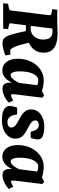

<svg xmlns="http://www.w3.org/2000/svg" viewBox="682 -1300 630 2035"><g transform="rotate(90 997.5 -282.0)"><path d="M14 0 20 -52 67 -61Q78 -63 84 -68Q90 -73 91 -85L140 -482Q142 -499 137 -504.5Q132 -510 120 -512L76 -521L82 -573H217Q243 -573 273 -575Q303 -577 332 -577Q396 -577 442 -562Q488 -547 513 -515Q538 -483 538 -430Q538 -380 516 -344Q494 -308 459.5 -286.5Q425 -265 385 -256L345 -241H235L242 -298Q250 -294 261 -292.5Q272 -291 279 -291Q335 -291 367 -329Q399 -367 399 -426Q399 -458 389.5 -479.5Q380 -501 361 -512Q342 -523 314 -523Q307 -523 298.5 -522.5Q290 -522 282 -521L227 -81Q226 -71 229.5 -67.5Q233 -64 243 -62L289 -52L283 0ZM437 7Q404 7 387.5 -8Q371 -23 360 -49Q350 -72 340.5 -106.5Q331 -141 322 -180Q313 -219 306 -255L431 -279Q442 -227 457 -177Q472 -127 485 -104Q494 -88 501.5 -81Q509 -74 522 -74Q536 -74 558 -79L567 -24Q539 -12 502.5 -2.5Q466 7 437 7Z M726 9Q671 9 636 -35Q601 -79 602 -159Q603 -234 633 -295.5Q663 -357 715 -393.5Q767 -430 834 -430Q866 -430 897 -423.5Q928 -417 951 -409L915 -340Q896 -354 877.5 -363Q859 -372 833 -372Q808 -372 790 -356.5Q772 -341 760 -314Q748 -287 742 -253Q736 -219 736 -182Q735 -132 746 -105.5Q757 -79 775 -79Q788 -79 801.5 -89Q815 -99 830 -120Q845 -141 859 -172L874 -165Q859 -79 818.5 -35Q778 9 726 9ZM922 7Q887 7 872 -11.5Q857 -30 855 -65Q854 -78 854 -100Q854 -122 854 -137L885 -380L991 -435L1015 -415L982 -148Q981 -136 979.5 -122.5Q978 -109 978 -101Q978 -83 990 -83Q997 -83 1009.5 -88.5Q1022 -94 1045 -107L1067 -59Q1033 -28 994.5 -10.5Q956 7 922 7Z M1256 13Q1228 13 1202 10Q1176 7 1152 -3Q1129 -13 1116 -30Q1103 -47 1103 -69Q1103 -89 1109 -112Q1115 -135 1121 -148H1192Q1198 -99 1218 -72Q1238 -45 1276 -45Q1296 -45 1313.5 -55.5Q1331 -66 1331 -87Q1331 -111 1311.5 -127.5Q1292 -144 1263.5 -159Q1235 -174 1206.5 -191.5Q1178 -209 1158.5 -234.5Q1139 -260 1139 -299Q1139 -339 1163 -370Q1187 -401 1228.5 -418.5Q1270 -436 1321 -436Q1350 -436 1376 -432Q1402 -428 1421 -420Q1443 -410 1450 -397Q1457 -384 1457 -367Q1457 -353 1453 -333Q1449 -313 1441 -292H1376Q1366 -335 1349.5 -356.5Q1333 -378 1303 -378Q1282 -378 1269 -367.5Q1256 -357 1256 -340Q1256 -316 1275.5 -300Q1295 -284 1323.5 -269.5Q1352 -255 1381 -238Q1410 -221 1429.5 -195.5Q1449 -170 1449 -130Q1449 -89 1424.5 -56.5Q1400 -24 1356.5 -5.5Q1313 13 1256 13Z M1641 9Q1586 9 1551 -35Q1516 -79 1517 -159Q1518 -234 1548 -295.5Q1578 -357 1630 -393.5Q1682 -430 1749 -430Q1781 -430 1812 -423.5Q1843 -417 1866 -409L1830 -340Q1811 -354 1792.5 -363Q1774 -372 1748 -372Q1723 -372 1705 -356.5Q1687 -341 1675 -314Q1663 -287 1657 -253Q1651 -219 1651 -182Q1650 -132 1661 -105.5Q1672 -79 1690 -79Q1703 -79 1716.5 -89Q1730 -99 1745 -120Q1760 -141 1774 -172L1789 -165Q1774 -79 1733.5 -35Q1693 9 1641 9ZM1837 7Q1802 7 1787 -11.5Q1772 -30 1770 -65Q1769 -78 1769 -100Q1769 -122 1769 -137L1800 -380L1906 -435L1930 -415L1897 -148Q1896 -136 1894.5 -122.5Q1893 -109 1893 -101Q1893 -83 1905 -83Q1912 -83 1924.5 -88.5Q1937 -94 1960 -107L1982 -59Q1948 -28 1909.5 -10.5Q1871 7 1837 7Z"/></g></svg>

Font: Rasa
Style: Bold Italic
Weight: 700
Italic angle: -7.10001°
Designer: Anna Giedrys (Yrsa+Rasa design), David Brezina (Yrsa art-direction, Rasa art-direction, design)
Foundry: Rosetta Type Foundry
Version: Version 2.004